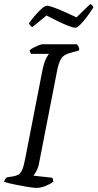

<svg xmlns="http://www.w3.org/2000/svg" viewBox="-28 -921 478 941"><path d="M151 0Q144 0 128.5 -2Q113 -4 93 -7.5Q73 -11 52.5 -15Q32 -19 16 -23Q0 -27 -8 -30Q-6 -38 -2 -43.5Q2 -49 6 -52L33 -56Q51 -59 62 -65Q73 -71 81 -89.5Q89 -108 96 -146L181 -582Q190 -621 199.5 -637.5Q209 -654 212 -657H125Q122 -660 120 -664.5Q118 -669 117 -675Q124 -681 136.5 -687.5Q149 -694 161.5 -699Q174 -704 180 -704H349Q353 -700 357 -692.5Q361 -685 360 -674L314 -661Q284 -653 272 -634Q260 -615 252 -575L164 -124Q160 -101 151.5 -84.5Q143 -68 136 -60L228 -50Q229 -49 231 -43Q233 -37 233 -30Q217 -18 193.5 -9Q170 0 151 0ZM341 -785Q331 -785 306.5 -794.5Q282 -804 252.5 -818.5Q223 -833 200 -845L130 -788Q126 -790 121 -795.5Q116 -801 114 -807Q128 -827 145 -846.5Q162 -866 177.5 -879.5Q193 -893 203 -893Q212 -893 236.5 -884Q261 -875 291.5 -861.5Q322 -848 347 -836L414 -901Q421 -899 425 -893.5Q429 -888 430 -885Q416 -863 398.5 -839.5Q381 -816 365.5 -800.5Q350 -785 341 -785Z"/></svg>

Font: Texturina Medium 12pt ExtraLight
Style: Italic
Weight: 250
Italic angle: -11°
Version: Version 1.002